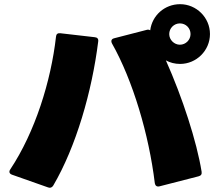

<svg xmlns="http://www.w3.org/2000/svg" viewBox="-20 -878 1040 919"><path d="M743 14 930 -34C942 -37 947 -44 945 -56C922 -200 853 -412 774 -589C794 -578 817 -572 842 -572C920 -572 985 -636 985 -715C985 -794 920 -858 842 -858C768 -858 708 -804 699 -733C694 -736 688 -737 682 -735L527 -695C517 -693 513 -687 513 -681C513 -677 514 -674 516 -670C616 -493 693 -233 721 -1C723 11 731 17 743 14ZM841 -664C814 -664 790 -687 790 -715C790 -743 813 -766 841 -766C870 -766 892 -743 892 -715C892 -687 869 -664 841 -664ZM37 -42 210 19C220 23 229 20 235 10C344 -176 420 -439 450 -679C452 -692 446 -699 433 -700L268 -719C256 -720 249 -715 248 -702C224 -490 148 -246 29 -67C26 -63 25 -59 25 -56C25 -50 29 -45 37 -42Z"/></svg>

Font: LINE Seed JP_OTF ExtraBold
Style: Regular
Weight: 800
Designer: LY Corporation & Fontrix & Fontworks
Version: Version 1.013